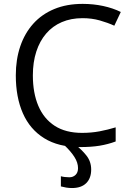

<svg xmlns="http://www.w3.org/2000/svg" viewBox="-20 -744 670 984"><path d="M402.8 -650.9Q343.8 -650.9 296.6 -630.6Q249.5 -610.4 216.6 -572Q183.6 -533.7 166 -479.5Q148.4 -425.3 148.4 -357.4Q148.4 -267.6 176.5 -201.4Q204.6 -135.3 260.5 -99.1Q316.4 -63 400.4 -63Q448.2 -63 490.5 -71Q532.7 -79.1 572.8 -91.3V-19Q533.7 -4.4 490.7 2.7Q447.8 9.8 388.7 9.8Q279.8 9.8 206.8 -35.4Q133.8 -80.6 97.4 -163.1Q61 -245.6 61 -357.9Q61 -439 83.7 -506.1Q106.4 -573.2 150.1 -622.1Q193.8 -670.9 257.6 -697.5Q321.3 -724.1 403.8 -724.1Q458 -724.1 508.3 -713.4Q558.6 -702.6 599.1 -682.6L565.9 -612.3Q531.7 -627.9 491 -639.4Q450.2 -650.9 402.8 -650.9ZM379.9 117.7Q379.9 89.4 361.3 60.3Q342.8 31.2 309.6 0L366.7 -1.5Q396 20 421.6 51.5Q447.3 83 447.3 125Q447.3 169.4 421.9 194.6Q396.5 219.7 349.1 219.7Q334 219.7 319.3 217.3Q304.7 214.8 292 211.4V159.2Q299.8 161.6 311.5 163.1Q323.2 164.6 335.4 164.6Q354.5 164.6 367.2 152.3Q379.9 140.1 379.9 117.7Z"/></svg>

Font: Wonky
Style: Regular
Weight: 400
Designer: Monotype Design Team
Foundry: Monotype Imaging Inc.
Version: Version 3.000